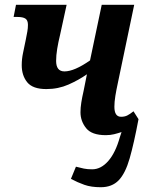

<svg xmlns="http://www.w3.org/2000/svg" viewBox="-20 -556 625 804"><path d="M402 228Q362 228 333.5 218Q305 208 277 193L298 142Q317 147 331.5 150Q346 153 366 153Q403 153 433.5 118Q464 83 482 18L489 -3Q474 2 458 6Q442 10 423 10Q364 10 340.5 -19.5Q317 -49 317 -86Q317 -105 320.5 -127Q324 -149 330 -175L344 -245Q310 -221 267 -202Q224 -183 174 -183Q117 -183 94 -211.5Q71 -240 71 -283Q71 -309 76.5 -334.5Q82 -360 88 -390Q92 -410 94.5 -424Q97 -438 97 -452Q97 -471 86.5 -478Q76 -485 53 -485H37L47 -536H259L232 -412Q224 -379 219.5 -351.5Q215 -324 215 -301Q215 -257 250 -257Q291 -257 357 -303L406 -536H542L474 -211Q467 -179 463 -154Q459 -129 459 -109Q459 -67 487 -67Q502 -67 513 -72.5Q524 -78 539 -90L560 -57Q541 44 523 107Q505 170 477 199Q449 228 402 228Z"/></svg>

Font: Noto Serif Condensed
Style: Bold Italic
Weight: 700
Width: 3
Italic angle: -12°
Designer: Monotype Design Team
Foundry: Monotype Imaging Inc.
Version: Version 2.014